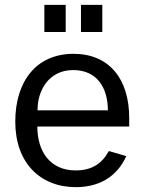

<svg xmlns="http://www.w3.org/2000/svg" viewBox="-20 -762 599 792"><path d="M513 -240V-275C513 -436 431 -540 283 -540C131 -540 43 -428 43 -260C43 -90 146 10 293 10C388 10 462 -32 501 -118L429 -139C401 -88 360 -59 292 -59C187 -59 134 -137 134 -240ZM135 -307C134 -388 181 -473 282 -473C380 -473 425 -400 425 -307ZM163 -742V-630H251V-742ZM314 -742V-630H402V-742Z"/></svg>

Font: Cheyenne Sans
Style: Regular
Weight: 400
Designer: The Public Sans project authors (U.S. Web Design System), Libre Franklin designed by Pablo Impallari and Rodrigo Fuenzal
Foundry: The Cheyenne Sans Project Authors
Version: Version 2.007